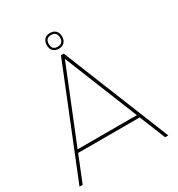

<svg xmlns="http://www.w3.org/2000/svg" viewBox="-198 -974 1018 1101"><g transform="rotate(-30 311.5 -424.0)"><path d="M102.5 -190.9H494.6L298.8 -676.8ZM94.7 -171.4 25.9 0H4.9L289.6 -706.1H308.1L592.8 0H571.8L502.4 -171.4ZM298.3 -757.3Q335.9 -757.8 335.9 -795.9Q335.9 -834.5 298.3 -835Q261.2 -835 261.2 -795.9Q261.2 -757.3 298.3 -757.3ZM261.2 -834Q274.4 -848.1 298.3 -848.1Q322.3 -848.1 335.9 -834Q349.1 -820.3 349.1 -795.9Q349.1 -772 335.9 -758.3Q322.3 -744.1 298.3 -744.1Q274.4 -744.1 261.2 -758.3Q248 -772 248 -795.9Q248 -820.3 261.2 -834Z"/></g></svg>

Font: Fortheenas_01
Style: Regular
Weight: 100
Designer: Situjuh Nazara
Version: Version 1.10 September 8, 2014